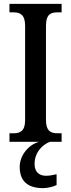

<svg xmlns="http://www.w3.org/2000/svg" viewBox="-20 -734 367 994"><path d="M29 0H183C130 14 82 68 82 130C82 206 126 240 203 240C222 240 254 234 273 224V168C252 173 234 176 218 176C185 176 159 158 159 115C159 52 203 13 239 0H299V-44H277C243 -44 218 -56 218 -112V-601C218 -659 242 -670 277 -670H299V-714H29V-670H51C83 -670 110 -659 110 -601V-111C110 -55 83 -44 51 -44H29Z"/></svg>

Font: Noto Serif Sinhala Condensed Medium
Style: Regular
Weight: 500
Width: 3
Designer: Jelle Bosma - Monotype Design Team
Foundry: Monotype Imaging Inc.
Version: Version 2.007